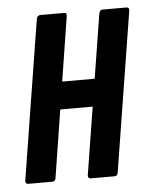

<svg xmlns="http://www.w3.org/2000/svg" viewBox="-42 -526 443 563"><g transform="rotate(-5 179.0 -245.0)"><path d="M203 0Q194 0 195 -10L270 -479Q272 -490 280 -490H351Q360 -490 358 -479L283 -10Q282 0 273 0ZM19 0Q10 0 11 -10L86 -479Q88 -490 97 -490H168Q176 -490 174 -479L100 -10Q99 0 89 0ZM119 -209 132 -290H254L241 -209Z"/></g></svg>

Font: Sofia Sans Extra Condensed SemiBold
Style: Italic
Weight: 600
Italic angle: -9°
Designer: Botio Nikoltchev, Ani Petrova
Foundry: lettersoup
Version: Version 4.101